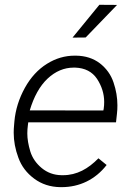

<svg xmlns="http://www.w3.org/2000/svg" viewBox="-20 -770 546 800"><path d="M282.2 -613.3 336.9 -613.8 467.8 -749.5 394 -750ZM231.9 9.8C233.4 9.8 234.9 9.8 236.3 9.8C311 9.8 377 -21.5 424.3 -82.5L390.1 -110.4C347.7 -66.9 300.3 -40 242.7 -40C240.7 -40 238.3 -40 236.3 -40C204.1 -40.5 176.8 -50.8 153.8 -69.8C130.9 -88.9 114.7 -111.8 106.4 -138.7C98.1 -166 93.8 -190.9 93.8 -214.4C93.8 -225.6 94.7 -236.8 96.2 -248.5L97.7 -260.3H463.4L467.3 -295.9C468.8 -308.1 469.2 -319.8 469.2 -331.5C469.2 -362.8 463.9 -394.5 453.1 -426.3C442.4 -458.5 423.3 -484.9 396.5 -505.9C369.1 -526.9 335.9 -537.6 296.4 -538.1C294.4 -538.1 293 -538.1 291 -538.1C250.5 -538.1 211.9 -526.9 175.3 -503.9C138.7 -481 107.9 -447.8 83.5 -403.8C59.1 -359.4 44.4 -313 40 -264.2L38.6 -247.6C37.6 -237.3 37.1 -227.1 37.1 -216.8C37.1 -182.6 43.5 -147.9 56.6 -112.8C69.3 -77.6 91.3 -48.8 122.1 -25.9C152.8 -2.9 189.5 9.3 231.9 9.8ZM293.5 -488.3C334 -486.8 364.3 -471.2 384.3 -441.4C403.8 -411.6 414.1 -379.4 414.1 -345.2C414.1 -335.9 413.6 -326.7 412.1 -316.9L410.6 -309.6L104 -310.1C121.1 -367.2 145.5 -411.6 178.2 -442.4C210.9 -473.1 247.6 -488.3 287.1 -488.3C289.6 -488.3 291.5 -488.3 293.5 -488.3Z"/></svg>

Font: Roboto Light
Style: Italic
Weight: 300
Italic angle: -12°
Designer: Google
Version: Version 2.137; 2017